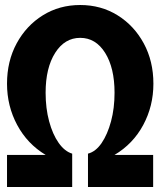

<svg xmlns="http://www.w3.org/2000/svg" viewBox="-20 -746 640 766"><path d="M8 0V-128H162Q89 -172 48.5 -247.5Q8 -323 8 -412Q8 -502 46.5 -573Q85 -644 151 -685Q217 -726 300 -726Q383 -726 449 -685Q515 -644 553.5 -573Q592 -502 592 -412Q592 -323 551.5 -247.5Q511 -172 437 -128H591V0H331V-133Q362 -141 385.5 -175.5Q409 -210 423 -262Q437 -314 437 -376Q437 -475 399.5 -535Q362 -595 300 -595Q238 -595 200 -535Q162 -475 162 -376Q162 -314 176 -262Q190 -210 214 -176Q238 -142 268 -133V0Z"/></svg>

Font: Geist Mono UltraBlack
Style: Regular
Weight: 900
Monospace: yes
Designer: Basement.studio, Andrés Briganti, Mateo Zaragoza
Foundry: Basement.studio, Vercel, Andrés Briganti, Guido Ferreyra, Mateo Zaragoza
Version: Version 1.400; ttfautohint (v1.8.4.7-5d5b)